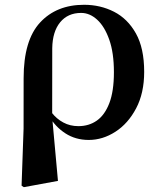

<svg xmlns="http://www.w3.org/2000/svg" viewBox="-20 -572 682 807"><path d="M70.7 208.4 79.1 -31.5 79.3 -243.1Q79.3 -402.7 148.4 -477.3Q217.4 -551.9 333.5 -551.9Q401.7 -551.9 459.1 -522.7Q516.6 -493.4 551.3 -431.4Q586 -369.4 586 -270Q586 -180.9 552.2 -116.7Q518.3 -52.5 465 -18.2Q411.6 16.2 353 16.2Q297.4 16.2 254.7 -11.6Q211.9 -39.4 185.9 -84.8H181.5L197.4 -98.6Q217.6 -72.5 246 -57.2Q274.3 -41.8 309.5 -41.8Q353.8 -41.8 387.1 -65.2Q420.4 -88.6 439.6 -138.6Q458.8 -188.7 458.8 -268.3Q458.8 -350.3 439.1 -405.7Q419.4 -461.1 388.2 -489.4Q357.1 -517.7 321 -517.7Q265 -517.7 232.8 -478.3Q200.6 -438.9 199.6 -369.3L199.3 -86.8L199.7 -74.4L223.6 188.3L80.2 214.7Z"/></svg>

Font: Noto Serif TC
Style: Regular
Weight: 200
Designer: Ryoko NISHIZUKA 西塚涼子 (kana & ideographs); Frank Grießhammer (Latin, Greek & Cyrillic); Wenlong ZHANG 张文龙 (bopomofo); San
Foundry: Adobe
Version: Version 2.001;hotconv 1.1.0;makeotfexe 2.6.0